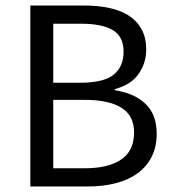

<svg xmlns="http://www.w3.org/2000/svg" viewBox="-20 -676 628 696"><path d="M90 -656H285Q335 -656 376.5 -647Q418 -638 447.5 -619Q477 -600 493.5 -569.5Q510 -539 510 -496Q510 -447 482 -407.5Q454 -368 396 -353V-349Q468 -338 508 -299Q548 -260 548 -192Q548 -144 530 -108Q512 -72 479 -48Q446 -24 400 -12Q354 0 299 0H90ZM270 -376Q355 -376 391.5 -405Q428 -434 428 -489Q428 -543 389.5 -566.5Q351 -590 274 -590H173V-376ZM287 -66Q372 -66 419 -97.5Q466 -129 466 -196Q466 -257 420 -285.5Q374 -314 287 -314H173V-66Z"/></svg>

Font: Myanmar Sanpya
Style: Regular
Weight: 400
Designer: Danh Hong
Foundry: Google Inc.
Version: Version 2.00 November 22, 2015